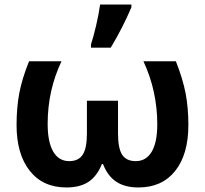

<svg xmlns="http://www.w3.org/2000/svg" viewBox="-20 -816 903 846"><path d="M381 -621Q391 -650 403.5 -703.5Q416 -757 421 -796H559V-784Q522 -696 468 -606H381ZM53 -265Q53 -342 65 -405.5Q77 -469 108 -546H251Q190 -418 190 -270Q190 -190 214.5 -148Q239 -106 285 -106Q326 -106 344.5 -134.5Q363 -163 363 -228V-372H500V-228Q500 -162 518.5 -134Q537 -106 578 -106Q624 -106 648.5 -147.5Q673 -189 673 -268Q673 -415 612 -546H755Q786 -467 798 -404Q810 -341 810 -265Q810 -136 752 -63Q694 10 590 10Q530 10 492 -15.5Q454 -41 434 -93H429Q407 -39 369.5 -14.5Q332 10 273 10Q169 10 111 -63.5Q53 -137 53 -265Z"/></svg>

Font: OpenSansMMV
Style: Bold
Weight: 700
Foundry: Ascender Corporation
Version: Version 4.001